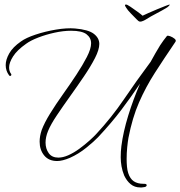

<svg xmlns="http://www.w3.org/2000/svg" viewBox="-20 -698 792 843"><path d="M725 -678Q725 -678 725 -676Q724 -674 719 -669.5Q714 -665 710 -663Q694 -653 667 -639Q640 -625 623 -614Q617 -610 609 -606.5Q601 -603 596 -603Q591 -603 587.5 -606Q584 -609 580 -613Q569 -624 554.5 -639Q540 -654 534 -664Q533 -666 530.5 -670Q528 -674 529 -676Q529 -678 533 -678Q537 -679 552.5 -668.5Q568 -658 584.5 -646Q601 -634 606 -629Q614 -633 632 -641Q650 -649 670.5 -657.5Q691 -666 706.5 -672Q722 -678 725 -678ZM596 125Q571 125 553.5 110.5Q536 96 525 72Q517 52 513.5 32Q510 12 510 -8Q510 -33 513 -57Q521 -119 543 -190.5Q565 -262 595 -331Q556 -273 513 -216Q470 -159 411 -96Q393 -77 359 -49.5Q325 -22 287 -5Q254 9 231 9Q194 9 174 -15.5Q154 -40 154 -76Q154 -100 163 -127Q175 -159 200 -199.5Q225 -240 256 -283.5Q287 -327 315 -369.5Q343 -412 361.5 -448Q380 -484 380 -508Q380 -532 360 -547.5Q340 -563 292 -563Q258 -563 219.5 -554.5Q181 -546 147.5 -533Q114 -520 95 -506Q55 -478 37.5 -450.5Q20 -423 20 -402Q20 -385 29 -373Q30 -372 30 -370Q30 -367 26.5 -365Q23 -363 20 -367Q5 -387 5 -412Q5 -436 20.5 -463.5Q36 -491 72 -516Q94 -532 136 -546Q178 -560 225.5 -568Q273 -576 309 -573Q368 -568 392 -549.5Q416 -531 416 -505Q416 -480 397 -443Q378 -406 348.5 -362.5Q319 -319 287.5 -275Q256 -231 229.5 -191.5Q203 -152 191 -123Q180 -96 180 -72Q180 -45 194 -25.5Q208 -6 236 -6Q256 -6 279 -16Q304 -27 328.5 -45Q353 -63 373 -81Q393 -99 402 -109Q470 -182 524.5 -262.5Q579 -343 638 -422L641 -426Q652 -446 662.5 -464.5Q673 -483 683 -499Q690 -510 697.5 -520Q705 -530 713 -540Q716 -543 727 -539Q738 -535 746.5 -528Q755 -521 750 -514Q701 -442 660.5 -379Q620 -316 590.5 -248.5Q561 -181 544 -93Q541 -76 538.5 -51Q536 -26 536 0Q536 17 537.5 33.5Q539 50 543 62Q551 87 567.5 98Q584 109 610 109H613Q624 109 624 115Q624 123 610 124Q606 125 602.5 125Q599 125 596 125Z"/></svg>

Font: Waterfall
Style: Regular
Weight: 400
Designer: Robert E. Leuschke
Foundry: Robert E. Leuschke
Version: Version 1.010; ttfautohint (v1.8.3)